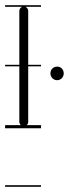

<svg xmlns="http://www.w3.org/2000/svg" viewBox="-22 -483 312 735"><path d="M-2.5 -463V-457H135V-463ZM-2.5 -235V-229H135V-235ZM-2.5 -4V8H135V-4ZM-2.5 226V232H135V226ZM69 -458C59 -458 52 -450 52 -440V-17C52 -11 55 -5 61 -2C63 -1 66 0 69 0C72 0 75 -1 78 -2C83 -5 86 -11 86 -17V-440C86 -445 85 -449 81 -453C78 -456 74 -458 69 -458ZM222 -202C222 -217 211 -228 197 -228C182 -228 171 -217 171 -202C171 -188 182 -176 197 -176C211 -176 222 -188 222 -202Z"/></svg>

Font: LetsTraceRuled
Style: Medium
Weight: 500
Version: Version 003.000